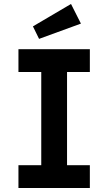

<svg xmlns="http://www.w3.org/2000/svg" viewBox="-20 -948 545 968"><path d="M73 0V-115H188V-585H73V-700H433V-585H318V-115H433V0ZM177 -752 146 -815 338 -928 388 -829Z"/></svg>

Font: Lexend Deca Medium
Style: Regular
Weight: 500
Designer: Bonnie Shaver-Troup, Thomas Jockin
Foundry: Lexend
Version: Version 1.008; ttfautohint (v1.8.4.7-5d5b)